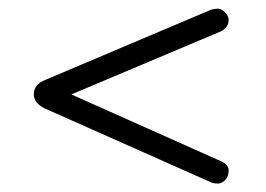

<svg xmlns="http://www.w3.org/2000/svg" viewBox="-20 -440 627 453"><path d="M86.2 -183.9Q59.8 -196.6 59.8 -217.2Q59.8 -241.4 87.4 -251.7L478.2 -417.2Q482.8 -418.4 492 -419.5Q501.1 -420.7 510.3 -411.5Q519.5 -402.3 519.5 -393.1Q519.5 -374.7 500 -365.5L148.3 -217.2L501.1 -59.8Q519.5 -51.7 519.5 -37.9Q519.5 -24.1 511.5 -15.5Q503.4 -6.9 494.3 -6.9Q485.1 -6.9 479.3 -9.2Z"/></svg>

Font: Mallanna
Style: Regular
Weight: 400
Designer: Purushoth Kumar Guthula
Foundry: Andhrapradesh Society for Knowledge Networks
Version: Version 1.0.4; ttfautohint (vUNKNOWN) -l 7 -r 28 -G 50 -x 13